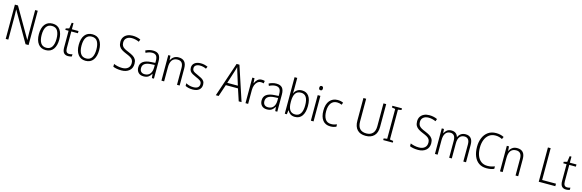

<svg xmlns="http://www.w3.org/2000/svg" viewBox="78 -2306 11699 3861"><g transform="rotate(15 5927.5 -375.0)"><path d="M567 0H504L144 -624H141Q142 -587 143.5 -548Q145 -509 145 -466V0H91V-714H155L514 -94H517Q516 -128 514.5 -171.5Q513 -215 513 -251V-714H567Z M1135 -267Q1135 -139 1081 -64.5Q1027 10 922 10Q821 10 765.5 -64.5Q710 -139 710 -267Q710 -398 766 -470Q822 -542 925 -542Q1028 -542 1081.5 -467.5Q1135 -393 1135 -267ZM768 -267Q768 -160 805.5 -99.5Q843 -39 923 -39Q1003 -39 1040.5 -99Q1078 -159 1078 -267Q1078 -370 1042 -431.5Q1006 -493 924 -493Q845 -493 806.5 -434Q768 -375 768 -267Z M1401 -38Q1419 -38 1436.5 -41.5Q1454 -45 1467 -50V-4Q1452 2 1433 6Q1414 10 1391 10Q1331 10 1300.5 -25.5Q1270 -61 1270 -139V-486H1202V-517L1271 -535L1289 -658H1326V-532H1464V-486H1326V-141Q1326 -90 1343.5 -64Q1361 -38 1401 -38Z M1965 -267Q1965 -139 1911 -64.5Q1857 10 1752 10Q1651 10 1595.5 -64.5Q1540 -139 1540 -267Q1540 -398 1596 -470Q1652 -542 1755 -542Q1858 -542 1911.5 -467.5Q1965 -393 1965 -267ZM1598 -267Q1598 -160 1635.5 -99.5Q1673 -39 1753 -39Q1833 -39 1870.5 -99Q1908 -159 1908 -267Q1908 -370 1872 -431.5Q1836 -493 1754 -493Q1675 -493 1636.5 -434Q1598 -375 1598 -267Z M2723 -187Q2723 -93 2661 -41.5Q2599 10 2500 10Q2446 10 2402.5 2Q2359 -6 2326 -20V-78Q2361 -63 2406.5 -52.5Q2452 -42 2502 -42Q2577 -42 2621 -79Q2665 -116 2665 -184Q2665 -225 2648.5 -252Q2632 -279 2596.5 -299.5Q2561 -320 2505 -342Q2453 -363 2414 -387.5Q2375 -412 2354 -448.5Q2333 -485 2333 -542Q2333 -600 2360 -640.5Q2387 -681 2434 -702.5Q2481 -724 2542 -724Q2589 -724 2631.5 -714.5Q2674 -705 2709 -688L2690 -638Q2652 -655 2614.5 -663.5Q2577 -672 2541 -672Q2473 -672 2432 -638.5Q2391 -605 2391 -543Q2391 -499 2408.5 -471.5Q2426 -444 2460 -424.5Q2494 -405 2542 -386Q2599 -363 2639.5 -338.5Q2680 -314 2701.5 -278.5Q2723 -243 2723 -187Z M3016 -541Q3099 -541 3138 -497Q3177 -453 3177 -358V0H3134L3125 -87H3123Q3099 -44 3062.5 -17Q3026 10 2961 10Q2890 10 2851.5 -31Q2813 -72 2813 -139Q2813 -219 2870.5 -260.5Q2928 -302 3038 -308L3122 -313V-352Q3122 -430 3094.5 -462Q3067 -494 3012 -494Q2979 -494 2946 -484.5Q2913 -475 2879 -457L2861 -501Q2894 -519 2934 -530Q2974 -541 3016 -541ZM3044 -266Q2871 -256 2871 -139Q2871 -89 2898 -63Q2925 -37 2972 -37Q3045 -37 3083 -85Q3121 -133 3122 -217V-270Z M3549 -542Q3628 -542 3670 -497Q3712 -452 3712 -356V0H3657V-349Q3657 -423 3627.5 -458Q3598 -493 3541 -493Q3389 -493 3389 -292V0H3333V-532H3378L3385 -440H3389Q3408 -483 3448 -512.5Q3488 -542 3549 -542Z M4164 -138Q4164 -68 4116.5 -29Q4069 10 3981 10Q3933 10 3895 0.5Q3857 -9 3830 -23V-79Q3861 -61 3900.5 -50Q3940 -39 3982 -39Q4048 -39 4078.5 -64.5Q4109 -90 4109 -136Q4109 -179 4077.5 -202.5Q4046 -226 3984 -251Q3941 -270 3907.5 -288.5Q3874 -307 3855 -334.5Q3836 -362 3836 -406Q3836 -469 3883 -505.5Q3930 -542 4010 -542Q4052 -542 4088.5 -533Q4125 -524 4156 -510L4135 -464Q4108 -477 4075 -485.5Q4042 -494 4008 -494Q3953 -494 3921.5 -471.5Q3890 -449 3890 -408Q3890 -378 3904.5 -360Q3919 -342 3946.5 -327.5Q3974 -313 4015 -295Q4057 -277 4091 -258Q4125 -239 4144.5 -211Q4164 -183 4164 -138Z M4942 0 4860 -248H4607L4524 0H4465L4706 -716H4765L5001 0ZM4762 -562Q4756 -581 4748 -608Q4740 -635 4734 -658Q4728 -633 4721 -608Q4714 -583 4707 -562L4623 -300H4844Z M5280 -541Q5314 -541 5342 -532L5333 -479Q5320 -483 5306 -485.5Q5292 -488 5277 -488Q5234 -488 5203 -461.5Q5172 -435 5155 -389.5Q5138 -344 5138 -287V0H5083V-532H5128L5135 -430H5138Q5156 -475 5191 -508Q5226 -541 5280 -541Z M5584 -541Q5667 -541 5706 -497Q5745 -453 5745 -358V0H5702L5693 -87H5691Q5667 -44 5630.5 -17Q5594 10 5529 10Q5458 10 5419.5 -31Q5381 -72 5381 -139Q5381 -219 5438.5 -260.5Q5496 -302 5606 -308L5690 -313V-352Q5690 -430 5662.5 -462Q5635 -494 5580 -494Q5547 -494 5514 -484.5Q5481 -475 5447 -457L5429 -501Q5462 -519 5502 -530Q5542 -541 5584 -541ZM5612 -266Q5439 -256 5439 -139Q5439 -89 5466 -63Q5493 -37 5540 -37Q5613 -37 5651 -85Q5689 -133 5690 -217V-270Z M5957 -536Q5957 -512 5956 -484.5Q5955 -457 5954 -438H5957Q5975 -484 6016 -513Q6057 -542 6117 -542Q6210 -542 6260.5 -472.5Q6311 -403 6311 -268Q6311 -138 6260 -64Q6209 10 6112 10Q6053 10 6015.5 -16.5Q5978 -43 5958 -85H5954L5944 0H5901V-760H5957ZM6109 -493Q6027 -493 5992 -435Q5957 -377 5957 -274V-256Q5957 -148 5992.5 -93.5Q6028 -39 6104 -39Q6178 -39 6216 -97Q6254 -155 6254 -268Q6254 -493 6109 -493Z M6473 -730Q6492 -730 6501.5 -718Q6511 -706 6511 -686Q6511 -641 6473 -641Q6435 -641 6435 -686Q6435 -706 6444.5 -718Q6454 -730 6473 -730ZM6500 -532V0H6444V-532Z M6851 10Q6745 10 6689.5 -61.5Q6634 -133 6634 -262Q6634 -397 6695 -469.5Q6756 -542 6860 -542Q6894 -542 6923.5 -535.5Q6953 -529 6976 -517L6959 -470Q6911 -492 6861 -492Q6779 -492 6735 -432Q6691 -372 6691 -263Q6691 -161 6730 -100.5Q6769 -40 6853 -40Q6886 -40 6915.5 -47Q6945 -54 6971 -65V-15Q6947 -4 6916.5 3Q6886 10 6851 10Z M7821 -240Q7821 -117 7758 -53.5Q7695 10 7583 10Q7469 10 7408 -54.5Q7347 -119 7347 -242V-714H7404V-242Q7404 -140 7450.5 -90.5Q7497 -41 7585 -41Q7670 -41 7717 -90.5Q7764 -140 7764 -238V-714H7821Z M8149 0H7950V-35L8021 -46V-667L7950 -679V-714H8149V-679L8078 -667V-46L8149 -35Z M8900 -187Q8900 -93 8838 -41.5Q8776 10 8677 10Q8623 10 8579.5 2Q8536 -6 8503 -20V-78Q8538 -63 8583.5 -52.5Q8629 -42 8679 -42Q8754 -42 8798 -79Q8842 -116 8842 -184Q8842 -225 8825.5 -252Q8809 -279 8773.5 -299.5Q8738 -320 8682 -342Q8630 -363 8591 -387.5Q8552 -412 8531 -448.5Q8510 -485 8510 -542Q8510 -600 8537 -640.5Q8564 -681 8611 -702.5Q8658 -724 8719 -724Q8766 -724 8808.5 -714.5Q8851 -705 8886 -688L8867 -638Q8829 -655 8791.5 -663.5Q8754 -672 8718 -672Q8650 -672 8609 -638.5Q8568 -605 8568 -543Q8568 -499 8585.5 -471.5Q8603 -444 8637 -424.5Q8671 -405 8719 -386Q8776 -363 8816.5 -338.5Q8857 -314 8878.5 -278.5Q8900 -243 8900 -187Z M9524 -542Q9595 -542 9634.5 -498Q9674 -454 9674 -359V0H9618V-355Q9618 -427 9590 -460Q9562 -493 9514 -493Q9448 -493 9413 -448Q9378 -403 9378 -313V0H9323V-352Q9323 -427 9295 -460Q9267 -493 9219 -493Q9151 -493 9117 -443Q9083 -393 9083 -304V0H9027V-532H9072L9079 -447H9083Q9101 -486 9136.5 -514Q9172 -542 9229 -542Q9283 -542 9317.5 -516Q9352 -490 9365 -444H9369Q9390 -490 9428.5 -516Q9467 -542 9524 -542Z M10111 -673Q10031 -673 9976.5 -631.5Q9922 -590 9894.5 -518.5Q9867 -447 9867 -358Q9867 -262 9894.5 -191Q9922 -120 9975 -80.5Q10028 -41 10106 -41Q10151 -41 10188 -49.5Q10225 -58 10257 -70V-19Q10226 -5 10187.5 2.5Q10149 10 10100 10Q10005 10 9940 -35Q9875 -80 9841 -163Q9807 -246 9807 -359Q9807 -462 9841.5 -544.5Q9876 -627 9943.5 -675.5Q10011 -724 10110 -724Q10200 -724 10273 -687L10251 -638Q10185 -673 10111 -673Z M10597 -542Q10676 -542 10718 -497Q10760 -452 10760 -356V0H10705V-349Q10705 -423 10675.5 -458Q10646 -493 10589 -493Q10437 -493 10437 -292V0H10381V-532H10426L10433 -440H10437Q10456 -483 10496 -512.5Q10536 -542 10597 -542Z M11188 0V-714H11245V-52H11533V0Z M11768 -38Q11786 -38 11803.5 -41.5Q11821 -45 11834 -50V-4Q11819 2 11800 6Q11781 10 11758 10Q11698 10 11667.5 -25.5Q11637 -61 11637 -139V-486H11569V-517L11638 -535L11656 -658H11693V-532H11831V-486H11693V-141Q11693 -90 11710.5 -64Q11728 -38 11768 -38Z"/></g></svg>

Font: Noto Sans Arabic UI SmCn Lt
Style: Regular
Weight: 300
Width: 4
Designer: Monotype Design Team, Nadine Chahine and Nizar Qandah
Foundry: Monotype Imaging Inc.
Version: Version 2.010; ttfautohint (v1.8.4.7-5d5b)